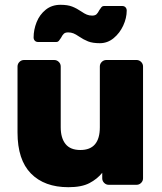

<svg xmlns="http://www.w3.org/2000/svg" viewBox="-20 -770 674 800"><path d="M53 0ZM80 -520H206Q217 -520 225 -512Q233 -504 233 -493V-240Q233 -195 253 -170Q273 -145 315 -145Q396 -145 396 -240V-493Q396 -504 404 -512Q412 -520 423 -520H549Q560 -520 568 -512Q576 -504 576 -493V-27Q576 -16 568 -8Q560 0 549 0H433Q422 0 414 -8Q406 -16 406 -27V-50Q385 -24 352.5 -7Q320 10 265 10Q165 10 109 -47Q53 -104 53 -218V-493Q53 -504 61 -512Q69 -520 80 -520ZM234 -612Q229 -604 225 -599.5Q221 -595 215 -595H139Q130 -595 125 -600.5Q120 -606 120 -614Q120 -646 132.5 -677.5Q145 -709 170.5 -729.5Q196 -750 232 -750Q262 -750 281 -742.5Q300 -735 319 -722Q332 -713 342 -709Q352 -705 364 -705Q376 -705 382 -710.5Q388 -716 394 -728Q399 -736 403 -740.5Q407 -745 413 -745H489Q498 -745 503 -739.5Q508 -734 508 -726Q508 -695 493.5 -663.5Q479 -632 453.5 -611Q428 -590 396 -590Q366 -590 347 -597.5Q328 -605 309 -618Q296 -627 286 -631Q276 -635 264 -635Q252 -635 246 -629.5Q240 -624 234 -612Z"/></svg>

Font: Hezaedrus
Style: Bold
Weight: 700
Designer: Hubert & Fischer
Foundry: Hubert & Fischer
Version: Version 1.10;September 3, 2019;FontCreator 11.5.0.2425 64-bi